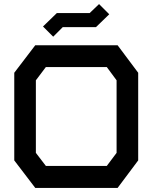

<svg xmlns="http://www.w3.org/2000/svg" viewBox="-20 -922 748 942"><path d="M557 0H153L50 -135V-565L153 -700H557L658 -565V-135ZM552 -528 504 -593H205L156 -528V-172L205 -108H504L552 -172ZM191 -792 259 -858H420L466 -902L516 -852L451 -789H288L241 -742Z"/></svg>

Font: Turret Road ExtraBold
Style: Regular
Weight: 800
Designer: Noponies
Foundry: Noponies
Version: Version 1.001; ttfautohint (v1.8)